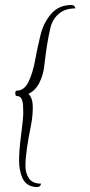

<svg xmlns="http://www.w3.org/2000/svg" viewBox="-20 -673 362 773"><path d="M48 -286.4Q41.6 -286.4 41.6 -297.2Q41.6 -308 47.2 -308Q77.6 -308 94.8 -343.6Q112 -379.2 121.2 -429.6Q130.4 -480 142.8 -530.8Q155.2 -581.6 186 -617.2Q216.8 -652.8 267.2 -652.8Q278.4 -652.8 282.4 -643.2L283.2 -639.2Q241.6 -639.2 216.4 -617.2Q191.2 -595.2 183.2 -562Q175.2 -528.8 168.8 -487.6Q162.4 -446.4 158.4 -408.8Q154.4 -371.2 138.4 -339.6Q122.4 -308 94.4 -295.2Q112 -278.4 112 -241.6Q112 -204.8 104.8 -168.8Q82.4 -59.2 82.4 -4.8Q82.4 24 96.8 45.2Q111.2 66.4 145.6 66.4Q142.4 80 129.6 80Q86.4 80 69.6 42.4Q56.8 12 56.8 -28.8Q56.8 -67.2 65.2 -131.6Q73.6 -196 73.6 -217.2Q73.6 -238.4 72.8 -248.8Q70.4 -286.4 48 -286.4Z"/></svg>

Font: Rouge Script
Style: Regular
Weight: 400
Designer: Sabrina Mariela Lopez
Foundry: Typesenses
Version: Version 1.003